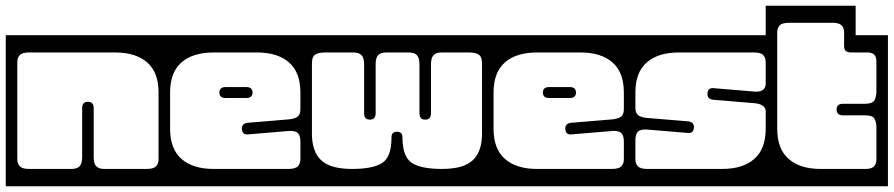

<svg xmlns="http://www.w3.org/2000/svg" viewBox="-40 -626 3100 666"><path d="M-20 -504H550V20H-20ZM61 -444Q37 -444 28.5 -434.8Q20 -425.5 20 -411V-73Q20 -59 28.5 -49.5Q37 -40 61 -40H208Q227 -40 236 -49.2Q245 -58.5 245 -81V-251Q245 -273 265 -273Q285 -273 285 -251V-81Q285 -58.5 293.8 -49.2Q302.5 -40 322 -40H469Q493 -40 501.5 -49.5Q510 -59 510 -73V-305Q510 -375 470.5 -409.5Q431 -444 359 -444Z M510 -504H1042V20H510ZM701 -444Q629 -444 589.5 -409.5Q550 -375 550 -305V-179Q550 -109.5 589.5 -74.8Q629 -40 701 -40H961Q985 -40 993.5 -49.5Q1002 -59 1002 -73V-135Q1002 -153 995 -162.5Q988 -172 966 -172L822 -160Q800.5 -157 799 -178Q797.5 -197 818 -200L963 -212Q984 -214.5 993 -222Q1002 -229.5 1002 -248V-305Q1002 -375 962.5 -409.5Q923 -444 851 -444ZM836 -305Q836 -286 814 -286H743Q721 -286 721 -305Q721 -324 743 -324H814Q836 -324 836 -305Z M1002 -504H1672V20H1002ZM1318 -150Q1318 -169 1337 -169Q1356 -169 1356 -150V-146Q1357 -81.5 1388.8 -60.8Q1420.5 -40 1493 -40Q1568 -40 1600 -70.2Q1632 -100.5 1632 -162V-406Q1632 -428.5 1621.2 -436.2Q1610.5 -444 1587 -444H1492Q1473.5 -444 1464.2 -434.8Q1455 -425.5 1455 -403V-233Q1455 -211 1435 -211Q1415 -211 1415 -233V-403Q1415 -425.5 1406.2 -434.8Q1397.5 -444 1378 -444H1300Q1280.5 -444 1271.8 -434.8Q1263 -425.5 1263 -403V-233Q1263 -211 1243 -211Q1223 -211 1223 -233V-403Q1223 -425.5 1214 -434.8Q1205 -444 1186 -444H1087Q1064 -444 1053 -436.2Q1042 -428.5 1042 -406V-162Q1042 -100.5 1074 -70.2Q1106 -40 1181 -40Q1254 -40 1285.8 -60.8Q1317.5 -81.5 1318 -146Z M1632 -504H2164V20H1632ZM1823 -444Q1751 -444 1711.5 -409.5Q1672 -375 1672 -305V-179Q1672 -109.5 1711.5 -74.8Q1751 -40 1823 -40H2083Q2107 -40 2115.5 -49.5Q2124 -59 2124 -73V-135Q2124 -153 2117 -162.5Q2110 -172 2088 -172L1944 -160Q1922.5 -157 1921 -178Q1919.5 -197 1940 -200L2085 -212Q2106 -214.5 2115 -222Q2124 -229.5 2124 -248V-305Q2124 -375 2084.5 -409.5Q2045 -444 1973 -444ZM1958 -305Q1958 -286 1936 -286H1865Q1843 -286 1843 -305Q1843 -324 1865 -324H1936Q1958 -324 1958 -305Z M2124 -504H2656V20H2124ZM2315 -444Q2243 -444 2203.5 -409.5Q2164 -375 2164 -305V-253Q2164 -234.5 2173 -227Q2182 -219.5 2203 -217L2348 -205Q2368.5 -202 2367 -183Q2365.5 -162 2344 -165L2200 -177Q2178.5 -177 2171.2 -167.5Q2164 -158 2164 -140V-73Q2164 -59 2172.5 -49.5Q2181 -40 2205 -40H2465Q2537 -40 2576.5 -74.8Q2616 -109.5 2616 -179V-243.5Q2612 -264.5 2578 -268L2433 -280Q2412.5 -283 2414 -302Q2415.5 -323 2437 -320L2581 -308Q2598.5 -308 2606.2 -314Q2614 -320 2616 -332V-411Q2616 -425.5 2607.5 -434.8Q2599 -444 2575 -444Z M2928 -504H3040V20H2616V-606H2928ZM2862 -246Q2862 -266 2884 -266H2959Q2983 -266 2990.5 -274.5Q2998 -283 3000 -303V-414Q3000 -444 2969 -444H2914Q2900.5 -444 2894.2 -448.8Q2888 -453.5 2888 -467V-514Q2888 -528.5 2879.5 -537.8Q2871 -547 2847 -547H2697Q2673 -547 2664.5 -537.8Q2656 -528.5 2656 -514V-179Q2656 -109.5 2695.5 -74.8Q2735 -40 2807 -40H2964Q3000 -40 3000 -73V-189Q2998 -210 2990.5 -218Q2983 -226 2959 -226H2884Q2862 -226 2862 -246Z"/></svg>

Font: Honk Rounded
Style: Regular
Weight: 400
Designer: Noopur Datye & Yesha Goshar
Foundry: Ek Type
Version: Version 1.000